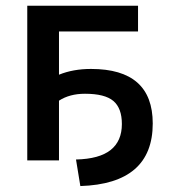

<svg xmlns="http://www.w3.org/2000/svg" viewBox="-20 -542 574 650"><path d="M288.1 -308.6Q497.1 -308.6 497.1 -124Q497.1 80.1 252 87.9L237.3 -2Q316.4 -3.9 354.5 -34.2Q392.6 -64.5 392.6 -122.1Q392.6 -175.8 363.8 -200.2Q335 -224.6 267.6 -224.6Q215.8 -224.6 179.7 -201.2V1H72.3V-522.5H447.3V-435.5H179.7V-289.1Q227.5 -308.6 288.1 -308.6Z"/></svg>

Font: Gen Shin Gothic Medium
Style: Regular
Weight: 500
Designer: [Source Han Sans]
Ryoko NISHIZUKA  (kana & ideographs); Paul D. Hunt (Latin, Greek & Cyrillic); Wenlong ZHANG  (bopomofo
Version: Version 1.002.20150607